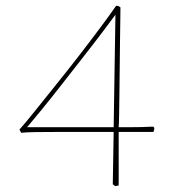

<svg xmlns="http://www.w3.org/2000/svg" viewBox="-20 -534 596 652"><path d="M371 98 363 92 366 -86Q331 -86 283.5 -86Q236 -86 188 -86Q140 -86 103 -85.5Q66 -85 52 -83L46 -94Q65 -115 97 -155Q129 -195 168.5 -244Q208 -293 247.5 -344Q287 -395 320.5 -440Q354 -485 374 -514H381L389 -509Q389 -496 388.5 -464.5Q388 -433 387.5 -391.5Q387 -350 386.5 -304.5Q386 -259 385.5 -217.5Q385 -176 384.5 -145Q384 -114 383 -102Q395 -102 416.5 -102Q438 -102 461 -102.5Q484 -103 500 -104L504 -100Q504 -92 501 -86H383Q383 -61 383 -30Q383 1 383 30Q383 59 383 77.5Q383 96 383 96ZM72 -102H366L372 -484Q358 -465 329 -426.5Q300 -388 263.5 -341.5Q227 -295 190 -247.5Q153 -200 121.5 -161.5Q90 -123 72 -102Z"/></svg>

Font: Labrada Thin
Style: Regular
Weight: 100
Designer: Mercedes Jáuregui
Foundry: Omnibus-Type Team
Version: Version 1.000; ttfautohint (v1.8.4.7-5d5b)